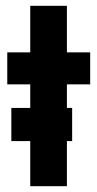

<svg xmlns="http://www.w3.org/2000/svg" viewBox="-20 -640 334 660"><path d="M19 -269H228V-155H19ZM290 -460V-350H210V0H84V-350H5V-460H84V-620H210V-460Z"/></svg>

Font: Venryn Sans SemiBold
Style: Regular
Weight: 600
Designer: Owen Earl, indestructible type* (font) & Cristiano Sobral (main changes)
Version: Version 3.60;October 28, 2020;FontCreator 13.0.0.2681 64-bit